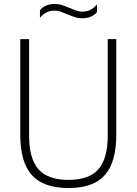

<svg xmlns="http://www.w3.org/2000/svg" viewBox="-20 -937 688 966"><path d="M324.5 9Q198.5 9 140.2 -56Q82 -121 82 -259V-740H126.5V-253Q126.5 -139.5 173.2 -85.8Q220 -32 324.5 -32Q428.5 -32 475.2 -85.8Q522 -139.5 522 -253V-740H565V-259Q565 -121 507.5 -56Q450 9 324.5 9ZM393.5 -845Q372.5 -845 353.8 -851.5Q335 -858 317.5 -865.5Q301.5 -872.5 286.2 -878Q271 -883.5 255 -883.5Q231.5 -883.5 214 -874.5Q196.5 -865.5 181 -847.5V-886Q208 -917 255.5 -917Q276.5 -917 295.2 -910.5Q314 -904 331.5 -896.5Q347.5 -889.5 362.8 -884Q378 -878.5 394 -878.5Q417.5 -878.5 435 -887.5Q452.5 -896.5 468 -914.5V-876Q441.5 -845 393.5 -845Z"/></svg>

Font: Encode Sans SmCnd XLt
Style: Regular
Weight: 200
Width: 4
Designer: Multiple Designers
Foundry: Impallari Type
Version: Version 3.002; ttfautohint (v1.8.3) -l 8 -r 50 -G 200 -x 14 